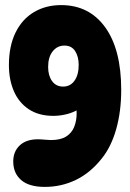

<svg xmlns="http://www.w3.org/2000/svg" viewBox="-20 -724 511 754"><path d="M32 -90Q32 -129 57.5 -153Q83 -177 129 -177Q140 -177 155.5 -175.5Q171 -174 180 -174Q218 -174 240 -188Q262 -202 271.5 -226Q281 -250 281 -279Q281 -296 278 -311L306 -307Q279 -286 249 -277.5Q219 -269 190 -269Q132 -269 93 -295Q54 -321 34.5 -366Q15 -411 15 -468Q15 -543 41 -596Q67 -649 113.5 -676.5Q160 -704 220 -704Q330 -704 393 -617Q456 -530 456 -371Q456 -287 436.5 -217.5Q417 -148 380 -102Q335 -45 278 -17.5Q221 10 156 10Q94 10 63 -17Q32 -44 32 -90ZM233 -545Q205 -545 187 -522.5Q169 -500 169 -461Q169 -427 184.5 -405.5Q200 -384 228 -384Q256 -384 272.5 -407Q289 -430 289 -469Q289 -502 275 -523.5Q261 -545 233 -545Z"/></svg>

Font: DynaPuff Condensed SemiBold
Style: Regular
Weight: 600
Width: 3
Designer: Toshi Omagari, Jennifer Daniel
Foundry: Google Fonts
Version: Version 2.000